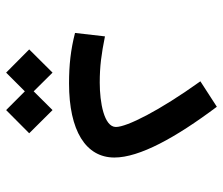

<svg xmlns="http://www.w3.org/2000/svg" viewBox="-70 -448 727 626"><g transform="rotate(90 293.0 -135.5)"><path d="M252.4 2.4C406.7 2.4 494.1 -52.2 494.1 -145.5C494.1 -227.1 429.7 -344.7 328.6 -479.5L245.6 -425.8C341.8 -291.5 394.5 -186 394.5 -150.4C394.5 -111.8 314.5 -97.7 250 -97.7C196.3 -97.7 157.7 -103 99.1 -114.7L87.9 -17.1C143.6 -2.9 192.4 2.4 252.4 2.4ZM339.4 207.5 415 132.3 339.4 56.2 278.3 117.7 217.3 56.2 141.6 132.3 217.3 207.5 278.3 146.5Z"/></g></svg>

Font: CaskaydiaCove Nerd Font
Style: Regular
Weight: 400
Designer: Aaron Bell
Foundry: Saja Typeworks
Version: Version 2111.1;Nerd Fonts 2.3.3